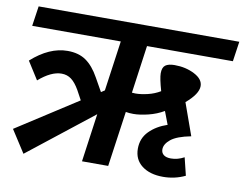

<svg xmlns="http://www.w3.org/2000/svg" viewBox="-77 -798 1164 916"><g transform="rotate(10 505.5 -339.5)"><path d="M581.1 -595.2 548.8 -363.8Q554.7 -362.8 565.9 -362.8Q591.8 -362.8 624.8 -370.6Q657.7 -378.4 685.1 -395Q668 -454.6 668 -479Q668 -507.3 682.6 -518.1Q697.3 -528.8 727.1 -528.8Q781.2 -528.8 823.7 -506.8Q866.2 -484.9 866.2 -451.2Q866.2 -413.1 808.1 -363.8L863.8 -208Q795.9 -194.8 767.3 -171.6Q738.8 -148.4 738.8 -123Q738.8 -106 751 -96.4Q763.2 -86.9 786.1 -86.9Q818.8 -86.9 850.1 -104L871.1 -18.1Q820.8 5.9 764.2 5.9Q700.2 5.9 661.6 -23.7Q623 -53.2 623 -106Q623 -156.2 656.7 -190.4Q690.4 -224.6 743.2 -242.2L719.2 -305.2Q685.5 -285.2 644.5 -275.1Q603.5 -265.1 573.2 -265.1Q552.7 -265.1 536.1 -268.1L498 0H371.1L403.8 -233.9L89.8 13.2L20 -95.2L314.9 -285.2L290 -331.1Q271 -364.3 250.7 -379.6Q230.5 -395 203.1 -395Q152.8 -395 92.8 -342.8L38.1 -429.2Q124.5 -506.8 212.9 -506.8Q266.6 -506.8 302.2 -481.9Q337.9 -457 366.2 -405.8L402.8 -340.8L419.9 -352.1L454.1 -595.2H24.9L39.1 -691.9H1011.2L997.1 -595.2Z"/></g></svg>

Font: FiraGO SemiBold
Style: Italic
Weight: 600
Italic angle: -8°
Designer: bBox Type GmbH
Foundry: bBox Type GmbH
Version: Version 1.001;PS 001.001;hotconv 1.0.88;makeotf.lib2.5.64775